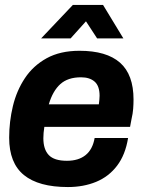

<svg xmlns="http://www.w3.org/2000/svg" viewBox="-20 -743 596 775"><path d="M254 12Q136 12 76.5 -36.5Q17 -85 17 -187Q17 -252 32 -314.5Q47 -377 80.5 -427.5Q114 -478 168.5 -508Q223 -538 301 -538Q410 -538 464.5 -490Q519 -442 519 -341Q519 -323 517.5 -303.5Q516 -284 511 -263L505 -231H159Q157 -218 156 -207Q155 -196 155 -185Q155 -140 177 -117Q199 -94 250 -94Q297 -94 325.5 -117Q354 -140 362 -186H497Q486 -118 452.5 -74Q419 -30 368 -9Q317 12 254 12ZM177 -322H379Q380 -331 381 -339.5Q382 -348 382 -356Q382 -396 362 -413.5Q342 -431 307 -431Q254 -431 223.5 -403.5Q193 -376 177 -322ZM146 -588 274 -723H396L478 -588H372L327 -657L265 -588Z"/></svg>

Font: Archivo VF Beta
Style: Italic
Weight: 400
Italic angle: -10°
Designer: Hector Gatti
Foundry: Omnibus-Type
Version: Version 1.002